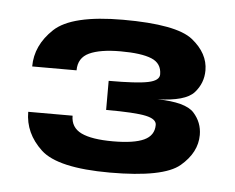

<svg xmlns="http://www.w3.org/2000/svg" viewBox="-34 -721 475 388"><g transform="rotate(5 203.0 -527.0)"><path d="M201.5 -371.5Q310 -371.5 343 -399.5Q376 -427.5 376 -463Q376 -488.5 358.8 -507.5Q341.5 -526.5 284.5 -527.5Q341 -529 358.5 -548.5Q376 -568 376 -594Q376 -628.5 343 -655Q310 -681.5 201.5 -681.5Q97.5 -681.5 62 -648Q26.5 -614.5 26.5 -571.5H116.5Q116.5 -597 138.5 -607.2Q160.5 -617.5 202 -617.5Q244 -617.5 264.8 -609Q285.5 -600.5 285.5 -578Q285.5 -565.5 263.2 -560.8Q241 -556 183 -556V-497Q242 -497 263.8 -492.2Q285.5 -487.5 285.5 -475.5Q285.5 -454 265 -444.5Q244.5 -435 202 -435Q159 -435 137.8 -445.2Q116.5 -455.5 116.5 -479.5H26.5Q26.5 -436 61 -403.8Q95.5 -371.5 201.5 -371.5Z"/></g></svg>

Font: Anybody UltraCondensed Thin ExtraBold
Style: Regular
Weight: 800
Version: Version 1.111